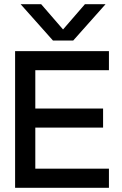

<svg xmlns="http://www.w3.org/2000/svg" viewBox="-20 -893 580 913"><path d="M328.1 -700.2H231.9L78.1 -873H175.8L279.8 -752.9L383.8 -873H481.9ZM498 -649.9V-559.1H147.9V-377H470.2V-286.1H147.9V-90.8H498V0H51.8V-649.9Z"/></svg>

Font: Overused Grotesk Medium
Style: Regular
Weight: 500
Version: Version 0.002